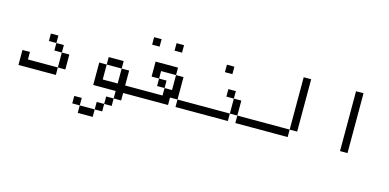

<svg xmlns="http://www.w3.org/2000/svg" viewBox="-70 -1088 3141 1550"><g transform="rotate(15 1500.0 -313.0)"><path d="M62.5 -312.5Q62.5 -312.5 62.5 -187.5H375V-250H125V-312.5ZM375 -250H437.5Q437.5 -250 437.5 -375H375Q375 -375 375 -250ZM375 -375V-437.5H312.5V-375ZM312.5 -437.5V-500H250V-437.5Z M1000 -187.5V-250H937.5Q937.5 -250 937.5 -375H875Q875 -375 875 -250H750Q750 -250 750 -375H687.5V-187.5H875V-125H812.5V-62.5H750V0H625V62.5H750V0H812.5V-62.5H875V-125H937.5V-187.5ZM625 0V-62.5H562.5V0ZM750 -375H875V-437.5H750Z M1500 -187.5V-250H1375V-187.5ZM1125 -625V-687.5H1062.5V-625ZM1312.5 -625V-687.5H1250V-625ZM1312.5 -250H1375V-437.5H1312.5Q1312.5 -437.5 1312.5 -312.5H1250V-250H1000V-187.5H1312.5ZM1250 -312.5V-375H1187.5V-312.5ZM1187.5 -375V-437.5H1312.5V-500H1125Q1125 -500 1125 -375Z M2000 -187.5V-250H1875V-187.5ZM1750 -562.5V-625H1687.5V-562.5ZM1812.5 -250H1500V-187.5H1812.5ZM1812.5 -250H1875Q1875 -250 1875 -375H1812.5Q1812.5 -375 1812.5 -250ZM1812.5 -375V-437.5H1750V-375Z M2312.5 -250H2000V-187.5H2312.5ZM2312.5 -250H2375V-687.5H2312.5Z M2750 -687.5Q2750 -687.5 2750 -187.5H2812.5Q2812.5 -187.5 2812.5 -687.5Z"/></g></svg>

Font: CalcUnifontExMono
Style: Regular
Weight: 500
Version: Version 15.0.06